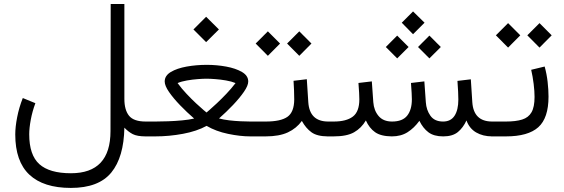

<svg xmlns="http://www.w3.org/2000/svg" viewBox="-20 -672 2778 946"><path d="M154.3 -163.6Q139.2 -123 131.6 -82Q124 -41 124 -10.3Q124 91.8 173.8 136.7Q223.6 181.6 329.6 181.6Q524.4 181.6 524.4 -25.9L525.4 -652.3H592.8V-184.6Q592.8 -130.4 615.7 -101.8Q638.7 -73.2 697.8 -73.2H712.4V0H698.2Q655.8 0 634 -11.2Q612.3 -22.5 592.8 -43Q590.3 102.5 528.3 178.2Q466.3 253.9 329.1 253.9Q194.3 253.9 124.8 188.7Q55.2 123.5 55.2 -9.8Q55.2 -46.4 64.5 -94.2Q73.7 -142.1 92.3 -189Z M1059.1 -88.4Q1080.6 -82.5 1109.1 -79.1Q1137.7 -75.7 1165.8 -74.5Q1193.8 -73.2 1212.9 -73.2H1235.4V0H1212.9Q1163.1 0 1103.5 -12.5Q1043.9 -24.9 998 -51.8Q949.7 -25.4 881.6 -12.7Q813.5 0 745.1 0H692.9V-73.2H746.6Q773.9 -73.2 808.6 -74.5Q843.3 -75.7 877.2 -78.9Q911.1 -82 936.5 -87.9Q900.9 -118.7 867.7 -153.1Q834.5 -187.5 813 -218.5Q791.5 -249.5 791.5 -270.5Q791.5 -299.3 821.8 -317.4Q852.1 -335.4 899.7 -344Q947.3 -352.5 999 -352.5Q1047.4 -352.5 1094.2 -344Q1141.1 -335.4 1172.1 -317.4Q1203.1 -299.3 1203.1 -270.5Q1203.1 -250.5 1182.1 -220Q1161.1 -189.5 1128.2 -154.8Q1095.2 -120.1 1059.1 -88.4ZM997.6 -284.2Q980.5 -284.2 954.3 -282.2Q928.2 -280.3 901.4 -275.6Q874.5 -271 855 -262.7Q874.5 -235.8 898.9 -210Q923.3 -184.1 945.8 -163.1Q968.3 -142.1 982.9 -129.9Q997.6 -117.7 997.6 -117.7Q997.6 -117.7 1012 -130.1Q1026.4 -142.6 1048.6 -163.3Q1070.8 -184.1 1095.5 -210Q1120.1 -235.8 1140.6 -262.7Q1120.6 -271 1093.8 -275.6Q1066.9 -280.3 1040.8 -282.2Q1014.6 -284.2 997.6 -284.2ZM933.1 -526.9 995.6 -589.4 1058.6 -526.9 995.6 -464.4Z M1609.9 0H1596.7Q1542.5 0 1514.6 -20.3Q1486.8 -40.5 1467.3 -76.2Q1440.9 -39.6 1398.4 -19.8Q1356 0 1288.6 0H1215.8V-73.2H1289.6Q1363.3 -73.2 1396.2 -96.4Q1429.2 -119.6 1429.7 -181.6Q1429.7 -204.1 1428.7 -228Q1427.7 -252 1426.3 -273.9L1491.7 -281.7L1499 -168.5Q1505.4 -73.2 1597.2 -73.2H1609.9ZM1394.5 -457.5 1454.6 -517.6 1514.6 -457.5 1454.6 -397ZM1239.7 -457.5 1299.8 -517.6 1359.9 -457.5 1299.8 -397Z M1959.5 -560.1 2015.1 -615.7 2071.8 -560.1 2015.1 -503.4ZM2039.6 -440.4 2095.7 -496.6 2151.9 -440.4 2095.7 -384.3ZM1880.9 -440.4 1937 -496.6 1993.2 -440.4 1937 -384.3ZM2163.1 -73.2Q2201.2 -73.2 2219.7 -101.8Q2238.3 -130.4 2238.3 -181.6Q2238.3 -213.4 2233.9 -273.4L2299.8 -281.2L2307.1 -168.5Q2313.5 -73.2 2404.8 -73.2H2419.4V0H2405.3Q2359.4 0 2325.9 -19.5Q2292.5 -39.1 2278.3 -78.6Q2262.2 -43 2236.1 -21.5Q2210 0 2163.6 0Q2117.7 0 2090.8 -20.3Q2064 -40.5 2046.4 -76.7Q2020.5 -41 1988 -20.5Q1955.6 0 1910.6 0Q1856.4 -0.5 1827.9 -20.8Q1799.3 -41 1782.7 -78.6Q1760.3 -40.5 1724.6 -20.3Q1689 0 1624 0H1590.3V-73.2H1625Q1686 -73.2 1718.3 -97.4Q1750.5 -121.6 1750.5 -182.6Q1750.5 -207 1746.1 -263.2L1812 -271L1819.3 -168.5Q1822.3 -127.9 1845.2 -100.6Q1868.2 -73.2 1911.6 -73.2Q1963.4 -73.2 1986.3 -102.3Q2009.3 -131.3 2009.3 -182.6Q2009.3 -205.6 2004.9 -263.2L2070.8 -271L2078.1 -168.5Q2080.6 -129.9 2100.8 -101.6Q2121.1 -73.2 2163.1 -73.2Z M2663.6 -344.2Q2673.8 -307.6 2678.2 -268.6Q2682.6 -229.5 2682.6 -195.8Q2682.6 -90.3 2632.3 -45.2Q2582 0 2472.7 0H2399.9V-73.2H2472.7Q2521.5 -73.2 2552.7 -83Q2584 -92.8 2598.9 -118.9Q2613.8 -145 2613.8 -194.3Q2613.8 -222.2 2609.4 -258.3Q2605 -294.4 2597.2 -328.1ZM2578.1 -498 2638.2 -558.1 2698.2 -498 2638.2 -437.5ZM2423.3 -498 2483.4 -558.1 2543.5 -498 2483.4 -437.5Z"/></svg>

Font: Vazir Light
Style: Light
Weight: 300
Designer: Saber Rastikerdar
Foundry: Saber Rastikerdar
Version: Version 30.0.0